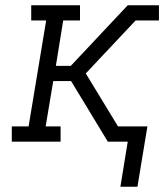

<svg xmlns="http://www.w3.org/2000/svg" viewBox="-20 -540 640 732"><path d="M439 172 467 0H391L251 -231H183L154 -58H211V0H25V-58H89L156 -462H99V-520H285V-462H221L193 -289H250L467 -520H586V-462H497L307 -260L430 -58H542L504 172Z"/></svg>

Font: Iosevka Etoile Light Oblique
Style: Regular
Weight: 300
Italic angle: -9°
Designer: Belleve Invis
Foundry: Belleve Invis
Version: Version 15.5.2; ttfautohint (v1.8.4)